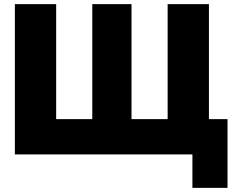

<svg xmlns="http://www.w3.org/2000/svg" viewBox="-20 -748 1164 930"><path d="M52 0V-728H252V-171H427V-728H617V-171H792V-728H992V-171H1082V162H912V0Z"/></svg>

Font: Murecho Black
Style: Regular
Weight: 900
Designer: Neil Summerour
Foundry: Positype
Version: Version 1.010; ttfautohint (v1.8.3)